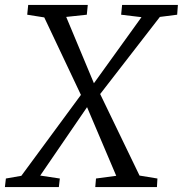

<svg xmlns="http://www.w3.org/2000/svg" viewBox="-51 -763 746 783"><path d="M-31 0 -27 -35 36 -46 279 -376 332 -423.5 526 -693 443 -703 447 -743H674.5L671.5 -703L601 -694L357.5 -379.5L304 -326L113 -47L193 -35L189 0ZM337.5 0 340.5 -35 423 -46 304 -326 279 -376 129.5 -692 60 -703 64 -743H307L303 -703L219 -694L332 -423.5L357.5 -379.5L518 -47L591 -35L589 0Z"/></svg>

Font: Merriweather Light 18pt Light
Style: Italic
Weight: 300
Italic angle: -7.8°
Version: Version 2.101